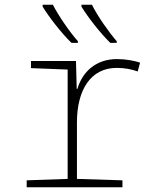

<svg xmlns="http://www.w3.org/2000/svg" viewBox="-20 -786 640 806"><path d="M443 -606H470V-613C436 -652 388 -721 366 -766H322V-758C349 -714 400 -648 443 -606ZM280 -606H307V-613C272 -652 225 -721 202 -766H159V-758C186 -714 237 -648 280 -606ZM92 0H494V-29L303 -35V-272C303 -409 361 -501 470 -501C503 -501 534 -495 558 -486L568 -523C545 -531 508 -538 471 -538C383 -538 326 -485 305 -413H302L299 -530H110V-500L264 -494V-35L92 -29Z"/></svg>

Font: Noto Sans Mono ExtraLight
Style: Regular
Weight: 200
Designer: Monotype Design Team
Foundry: Monotype Imaging Inc.
Version: Version 2.014